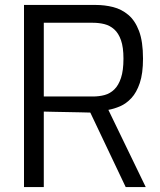

<svg xmlns="http://www.w3.org/2000/svg" viewBox="-20 -756 648 776"><path d="M77 0V-736H367Q403 -736 437 -727.5Q471 -719 498.5 -696Q526 -673 542 -630.5Q558 -588 558 -519Q558 -459 545 -420.5Q532 -382 511 -359.5Q490 -337 465.5 -326.5Q441 -316 418 -312L569 0H488L345 -301Q329 -301 305 -302Q281 -303 254 -303Q227 -303 201.5 -304Q176 -305 157 -305V0ZM157 -366H355Q381 -366 403 -372Q425 -378 442 -394.5Q459 -411 469 -441Q479 -471 479 -519Q479 -565 469 -593.5Q459 -622 441.5 -637.5Q424 -653 402 -658.5Q380 -664 355 -664H157Z"/></svg>

Font: Exo Thin
Style: Regular
Weight: 400
Version: Version 2.000